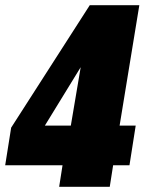

<svg xmlns="http://www.w3.org/2000/svg" viewBox="-20 -720 586 740"><path d="M0 -83 23 -228 326 -700H517L441 -236H503L479 -83H416L403 0H208L221 -83ZM153 -236H253L291 -461Z"/></svg>

Font: Georama Semi Condensed Black
Style: Italic
Weight: 900
Width: 4
Italic angle: -9°
Designer: Jean-Baptiste Levee
Foundry: Production Type
Version: Version 1.000